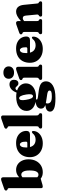

<svg xmlns="http://www.w3.org/2000/svg" viewBox="1226 -2021 1040 3532"><g transform="rotate(-90 1746.0 -255.0)"><path d="M250.5 -719.5V-422.5Q279 -449.5 312.5 -464.2Q346 -479 385.5 -479Q443 -479 487 -450.5Q531 -422 556 -370.2Q581 -318.5 581 -249.5Q581 -170 550.2 -111.2Q519.5 -52.5 465.8 -20.2Q412 12 343 12Q271.5 12 225.5 -26.5L151 -5Q103 11.5 80 11.5Q51 11.5 51 -18V-603.5Q51 -619 47 -625.2Q43 -631.5 35 -635L25 -637.5Q6.5 -646.5 6.5 -664.5Q6.5 -685.5 35.5 -697L158.5 -740Q197 -755 216.5 -755Q233 -755 241.8 -745Q250.5 -735 250.5 -719.5ZM300.5 -383Q272 -383 250.5 -362V-88.5Q271 -67.5 300 -67.5Q334 -67.5 355 -104.5Q376 -141.5 376 -228.5Q376 -311.5 354.8 -347.2Q333.5 -383 300.5 -383Z M1104 -289Q1104 -258 1086.5 -240.8Q1069 -223.5 1037 -223.5H807Q821 -170.5 856.2 -145.2Q891.5 -120 943 -120Q978.5 -120 1008 -133Q1037.5 -146 1056 -172Q1074.5 -188.5 1084.5 -188Q1102 -187.5 1102 -162Q1102 -115.5 1073.5 -75.8Q1045 -36 993.8 -12Q942.5 12 874.5 12Q799.5 12 742.2 -17.8Q685 -47.5 652.8 -100.8Q620.5 -154 620.5 -225Q620.5 -300.5 651 -357.5Q681.5 -414.5 740 -446.8Q798.5 -479 882 -479Q952.5 -479 1002 -453.5Q1051.5 -428 1077.8 -385Q1104 -342 1104 -289ZM799 -293Q799 -282 800 -272.5H881Q906 -272.5 906 -298Q906 -357.5 890.8 -383.2Q875.5 -409 855.5 -409Q832.5 -409 815.8 -382.5Q799 -356 799 -293Z M1388.5 -719.5V-104.5Q1388.5 -84.5 1391.5 -76.8Q1394.5 -69 1401 -65L1411.5 -60.5Q1430 -49 1430 -30Q1430 0 1396.5 0H1180.5Q1147 0 1147 -30Q1147 -49 1165.5 -60.5L1176 -65Q1183 -69 1186 -76.8Q1189 -84.5 1189 -104.5V-603.5Q1189 -619 1185 -625.2Q1181 -631.5 1173 -635L1163 -637.5Q1144.5 -646.5 1144.5 -664.5Q1144.5 -685.5 1173.5 -697L1296.5 -740Q1335 -755 1354.5 -755Q1371 -755 1379.8 -745Q1388.5 -735 1388.5 -719.5Z M1806 -67Q1922 -55 1969 -23Q2016 9 2016 73Q2016 150.5 1938.2 197.8Q1860.5 245 1707.5 245Q1571 245 1514.8 219Q1458.5 193 1458.5 147Q1458.5 111 1485.8 88.5Q1513 66 1579.5 58Q1542 45 1527.8 25.5Q1513.5 6 1513.5 -21Q1513.5 -55.5 1540.8 -83.2Q1568 -111 1637.5 -120.5Q1557 -137 1514.2 -181.2Q1471.5 -225.5 1471.5 -284.5Q1471.5 -371 1541.2 -424Q1611 -477 1735 -477Q1774.5 -477 1808.5 -470.5Q1833.5 -535.5 1872.8 -568Q1912 -600.5 1960.5 -600.5Q1998.5 -600.5 2021.2 -578.8Q2044 -557 2044 -516.5Q2044 -480 2026.5 -458.2Q2009 -436.5 1978.5 -436.5Q1959 -436.5 1947.2 -444.8Q1935.5 -453 1927 -463.5Q1918.5 -474 1909.5 -482Q1900.5 -490 1886 -490Q1864 -490 1848.5 -460Q1912.5 -438.5 1945.2 -395.5Q1978 -352.5 1978 -300.5Q1978 -244.5 1946.8 -202Q1915.5 -159.5 1859 -135.8Q1802.5 -112 1727 -112Q1707.5 -112 1689.5 -113Q1680.5 -107.5 1680.5 -99Q1680.5 -92 1688.8 -87Q1697 -82 1723.8 -77.5Q1750.5 -73 1806 -67ZM1702.5 -422.5Q1655.5 -416 1675 -300.5Q1684.5 -231.5 1703.2 -198.2Q1722 -165 1745.5 -168Q1792.5 -174 1773.5 -292Q1763.5 -358.5 1745.2 -392Q1727 -425.5 1702.5 -422.5ZM1608.5 99Q1608.5 135.5 1637 157Q1665.5 178.5 1739 178.5Q1802.5 178.5 1824.5 167.8Q1846.5 157 1846.5 135.5Q1846.5 121 1833.2 111.5Q1820 102 1787 95Q1754 88 1694 81Q1648 76 1616 68.5Q1608.5 81 1608.5 99Z M2176.5 -516.5Q2124 -516.5 2093.5 -543.5Q2063 -570.5 2063 -615Q2063 -659 2093.5 -685.8Q2124 -712.5 2176.5 -712.5Q2228.5 -712.5 2259.5 -685.8Q2290.5 -659 2290.5 -615Q2290.5 -570.5 2259.5 -543.5Q2228.5 -516.5 2176.5 -516.5ZM2283 -444V-104.5Q2283 -84.5 2286 -76.8Q2289 -69 2295.5 -65L2306 -60.5Q2324.5 -49 2324.5 -30Q2324.5 0 2291 0H2075Q2041.5 0 2041.5 -30Q2041.5 -49 2060 -60.5L2070.5 -65Q2077 -69 2080 -76.8Q2083 -84.5 2083 -104.5V-327.5Q2083 -343.5 2079.2 -349.8Q2075.5 -356 2067.5 -359L2057.5 -362Q2038.5 -371 2038.5 -388.5Q2038.5 -409.5 2068 -421L2191 -464.5Q2229.5 -479.5 2249 -479.5Q2265 -479.5 2274 -469.5Q2283 -459.5 2283 -444Z M2840.5 -289Q2840.5 -258 2823 -240.8Q2805.5 -223.5 2773.5 -223.5H2543.5Q2557.5 -170.5 2592.8 -145.2Q2628 -120 2679.5 -120Q2715 -120 2744.5 -133Q2774 -146 2792.5 -172Q2811 -188.5 2821 -188Q2838.5 -187.5 2838.5 -162Q2838.5 -115.5 2810 -75.8Q2781.5 -36 2730.2 -12Q2679 12 2611 12Q2536 12 2478.8 -17.8Q2421.5 -47.5 2389.2 -100.8Q2357 -154 2357 -225Q2357 -300.5 2387.5 -357.5Q2418 -414.5 2476.5 -446.8Q2535 -479 2618.5 -479Q2689 -479 2738.5 -453.5Q2788 -428 2814.2 -385Q2840.5 -342 2840.5 -289ZM2535.5 -293Q2535.5 -282 2536.5 -272.5H2617.5Q2642.5 -272.5 2642.5 -298Q2642.5 -357.5 2627.2 -383.2Q2612 -409 2592 -409Q2569 -409 2552.2 -382.5Q2535.5 -356 2535.5 -293Z M3124 -444V-389.5Q3177.5 -437 3218.5 -458Q3259.5 -479 3295.5 -479Q3353.5 -479 3384.8 -441.8Q3416 -404.5 3422.5 -340L3446 -104.5Q3448 -84.5 3450 -76.8Q3452 -69 3459 -65L3469 -60.5Q3488 -48 3488 -30Q3488 0 3454.5 0H3237.5Q3206.5 0 3206.5 -30.5Q3206.5 -47.5 3221 -57L3231.5 -62.5Q3238.5 -66.5 3242.2 -74.8Q3246 -83 3244 -103L3225.5 -296.5Q3223 -326 3212.2 -340.8Q3201.5 -355.5 3178.5 -355.5Q3150.5 -355.5 3124 -331.5V-331V-104.5Q3124 -83.5 3126.5 -75Q3129 -66.5 3136 -62.5L3146.5 -57Q3161 -47.5 3161 -30.5Q3161 0 3130 0H2916Q2882.5 0 2882.5 -30Q2882.5 -49 2901 -60.5L2911.5 -65Q2918 -69 2921 -76.8Q2924 -84.5 2924 -104.5V-327.5Q2924 -343.5 2920.2 -349.8Q2916.5 -356 2908.5 -359L2898.5 -362Q2879.5 -371 2879.5 -388.5Q2879.5 -409.5 2909 -421L3032 -464.5Q3052.5 -472.5 3065 -476Q3077.5 -479.5 3090.5 -479.5Q3106.5 -479.5 3115.2 -469.5Q3124 -459.5 3124 -444Z"/></g></svg>

Font: Fraunces 72pt S050 Black
Style: Regular
Weight: 900
Version: Version 1.000; ttfautohint (v1.8.3)